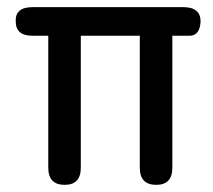

<svg xmlns="http://www.w3.org/2000/svg" viewBox="-20 -517 596 537"><path d="M161 0Q115 0 115 -48V-417H71Q24 -417 24 -457Q22 -497 71 -497H493Q541 -497 541 -457Q539 -417 510 -417H462V-48Q462 0 417 0Q371 0 371 -48V-417H206V-48Q206 0 161 0Z"/></svg>

Font: Zen Maru Gothic Medium
Style: Regular
Weight: 500
Designer: Yoshimichi Ohira
Foundry: Positype
Version: Version 1.001